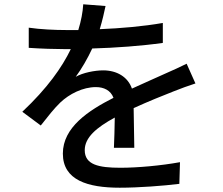

<svg xmlns="http://www.w3.org/2000/svg" viewBox="-20 -824 1040 895"><path d="M891 -435 850 -527C818 -511 789 -498 755 -483C708 -461 657 -440 595 -411C576 -466 524 -496 461 -496C422 -496 366 -485 333 -466C361 -504 388 -551 410 -598C518 -601 641 -610 739 -624V-717C648 -701 543 -692 445 -688C458 -731 466 -768 472 -796L368 -804C366 -768 358 -726 345 -684H286C238 -684 167 -687 114 -695V-601C170 -597 239 -595 281 -595H310C269 -510 201 -413 84 -303L170 -239C203 -281 232 -318 261 -346C303 -386 366 -418 427 -418C464 -418 496 -403 509 -368C393 -309 273 -231 273 -108C273 16 389 51 538 51C628 51 744 42 816 33L819 -68C731 -52 622 -42 541 -42C440 -42 375 -56 375 -124C375 -183 429 -229 515 -276C514 -227 513 -170 511 -135H606L603 -320C673 -352 738 -378 789 -398C819 -410 862 -426 891 -435Z"/></svg>

Font: GenYoGothic2 TW M
Style: Regular
Weight: 500
Version: Version 2.100;PS 2.1;hotconv 16.6.51;makeotf.lib2.5.65220 DE